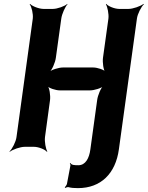

<svg xmlns="http://www.w3.org/2000/svg" viewBox="-20 -757 762 990"><path d="M343 83 340 86C342 88 344 93 343 97L325 192C323 198 317 206 314 209L316 212C319 210 329 207 333 208C348 212 362 213 382 213C500 213 576 138 593 13L686 -661C689 -685 708 -722 722 -735L720 -737C705 -725 666 -711 642 -711H595C571 -711 537 -725 528 -737L526 -735C534 -722 542 -685 539 -661L511 -459C508 -435 513 -395 524 -383L527 -385C517 -398 481 -409 461 -409H304C284 -409 246 -398 232 -385L233 -383C248 -395 265 -435 268 -459L296 -661C299 -685 316 -722 328 -735L327 -737C314 -725 276 -711 252 -711H205C181 -711 146 -725 135 -737L133 -735C143 -722 152 -685 149 -661L65 -50C62 -26 43 11 29 24L30 26C45 14 84 0 108 0H155C179 0 213 14 222 26L224 24C216 11 209 -26 212 -50L238 -241C241 -265 235 -305 224 -317L222 -315C232 -302 268 -291 288 -291H445C465 -291 503 -302 517 -315L515 -317C500 -305 484 -265 481 -241L446 13C440 59 421 95 384 95C367 95 348 95 343 83Z"/></svg>

Font: Asimov
Style: EdgeNarIt
Weight: 500
Designer: Google
Version: Version 2.000980: 2014